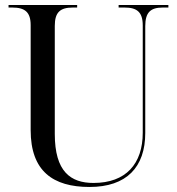

<svg xmlns="http://www.w3.org/2000/svg" viewBox="-20 -734 704 764"><path d="M336 10C484 10 558 -69 558 -205V-630C558 -686 580 -704 628 -704H650V-714H452V-704H476C525 -704 548 -686 548 -633V-206C548 -82 481 -6 352 -6C261 -6 198 -51 198 -201V-631C198 -686 220 -704 270 -704H287V-714H14V-704H29C79 -704 102 -686 102 -634V-216C102 -53 191 10 336 10Z"/></svg>

Font: Noto Serif Display SemiCondensed
Style: Regular
Weight: 400
Width: 4
Designer: Monotype Design Team
Foundry: Monotype Imaging Inc.
Version: Version 2.009